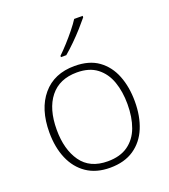

<svg xmlns="http://www.w3.org/2000/svg" viewBox="-141 -868 863 979"><g transform="rotate(-20 290.5 -378.0)"><path d="M522 -265Q522 -185 496.5 -123Q471 -61 419 -25.5Q367 10 289 10Q214 10 162.5 -25Q111 -60 84.5 -122Q58 -184 58 -265Q58 -392 120.5 -466Q183 -540 294 -540Q373 -540 423 -504Q473 -468 497.5 -406Q522 -344 522 -265ZM98 -265Q98 -158 145 -91.5Q192 -25 289 -25Q356 -25 399 -55.5Q442 -86 462 -140Q482 -194 482 -265Q482 -333 463 -387Q444 -441 402.5 -473Q361 -505 294 -505Q199 -505 148.5 -441.5Q98 -378 98 -265ZM421 -758Q404 -737 379.5 -709.5Q355 -682 327 -654.5Q299 -627 274 -606H245V-613Q266 -633 291 -660.5Q316 -688 338.5 -716Q361 -744 375 -766H421Z"/></g></svg>

Font: Noto Sans Bengali UI ExtraLight
Style: Regular
Weight: 200
Designer: Jelle Bosma - Monotype Design Team
Foundry: Monotype Imaging Inc.
Version: Version 2.003; ttfautohint (v1.8.4.7-5d5b)